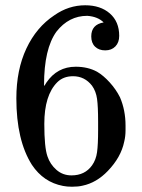

<svg xmlns="http://www.w3.org/2000/svg" viewBox="-20 -686 540 728"><path d="M373 -601Q351 -623 311 -626Q241 -626 194 -566Q147 -501 147 -364L148 -360L156 -373Q197 -433 267 -433Q313 -433 348 -414Q372 -400 396 -373.5Q420 -347 435 -317Q456 -268 456 -210V-192Q456 -169 451 -149Q439 -90 389 -38Q346 7 293 18Q277 22 253 22Q234 22 219 19Q145 5 101 -61Q42 -154 42 -313Q42 -421 80 -502Q118 -583 186 -628Q240 -666 303 -666Q361 -666 396.5 -635Q432 -604 432 -550Q432 -525 417.5 -510Q403 -495 379 -495Q355 -495 340.5 -509Q326 -523 326 -548Q326 -593 373 -601ZM329 -361Q301 -397 257 -397Q220 -397 197 -374Q148 -325 148 -216Q148 -127 160 -93Q170 -63 194 -42Q218 -21 251 -21Q302 -21 329 -59Q344 -80 348 -109Q352 -138 352 -193V-209V-225Q352 -282 348 -311Q344 -340 329 -361Z"/></svg>

Font: KaTeX_Main
Style: Regular
Weight: 400
Version: Version 1.1; ttfautohint (v1.3)